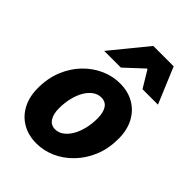

<svg xmlns="http://www.w3.org/2000/svg" viewBox="-225 -869 985 985"><g transform="rotate(45 267.5 -377.0)"><path d="M224 12Q165 12 121 -13.5Q77 -39 52.5 -85.5Q28 -132 28 -194Q28 -267 52 -325Q76 -383 116.5 -424.5Q157 -466 207 -488Q257 -510 309 -510Q368 -510 412 -484.5Q456 -459 480.5 -412.5Q505 -366 505 -304Q505 -231 481 -173.5Q457 -116 416.5 -74Q376 -32 326 -10Q276 12 224 12ZM241 -107Q264 -107 285 -122Q306 -137 321.5 -163Q337 -189 346 -224.5Q355 -260 355 -301Q355 -343 339.5 -367Q324 -391 292 -391Q269 -391 248 -376.5Q227 -362 211.5 -336Q196 -310 187 -274.5Q178 -239 178 -197Q178 -156 194 -131.5Q210 -107 241 -107ZM134 -570 294 -766H442L524 -570H412L357 -661H353L255 -570Z"/></g></svg>

Font: Source Sans 3 ExtraBold
Style: Italic
Weight: 800
Italic angle: -11°
Version: Version 3.052;hotconv 1.1.0;makeotfexe 2.6.0